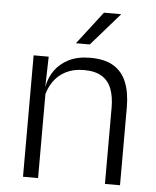

<svg xmlns="http://www.w3.org/2000/svg" viewBox="-50 -725 626 768"><g transform="rotate(5 262.5 -341.0)"><path d="M400 0V-306Q400 -349.5 388.2 -381Q376.5 -412.5 349.5 -429.5Q322.5 -446.5 277 -446.5Q235 -446.5 204 -430.5Q173 -414.5 154 -386.5Q135 -358.5 128 -322.5L115.5 -367.5H129Q135.5 -403.5 156.2 -432.8Q177 -462 212.2 -479.8Q247.5 -497.5 298 -497.5Q357 -497.5 392.5 -475.5Q428 -453.5 444.2 -412.2Q460.5 -371 460.5 -312V0ZM71 0V-487.5H131.5L128.5 -367L131.5 -364V0ZM336.5 -682H405V-681L291 -550.5H236.5V-552Z"/></g></svg>

Font: Anek Latin Medium Light
Style: Regular
Weight: 300
Version: Version 1.003